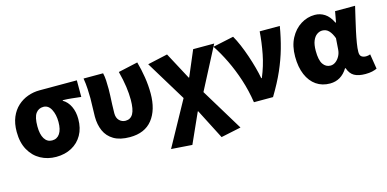

<svg xmlns="http://www.w3.org/2000/svg" viewBox="-74 -1000 3284 1631"><g transform="rotate(-15 1567.5 -184.0)"><path d="M311 14Q236 14 174.5 -19.5Q113 -53 76.5 -118.5Q40 -184 40 -278Q40 -352 63 -406.5Q86 -461 125.5 -497Q165 -533 215 -551Q265 -569 319 -569H647V-423Q601 -428 566 -432Q531 -436 487 -437V-432Q528 -408 551 -360Q574 -312 574 -249Q574 -168 540.5 -109Q507 -50 447.5 -18Q388 14 311 14ZM313 -130Q357 -130 381 -166Q405 -202 405 -268Q405 -333 381 -379Q357 -425 313 -425Q271 -425 246.5 -391.5Q222 -358 222 -278Q222 -207 246 -168.5Q270 -130 313 -130Z M959 14Q872 14 818 -18Q764 -50 739.5 -105.5Q715 -161 715 -231Q715 -272 717 -312Q719 -352 719 -392Q719 -426 716.5 -474Q714 -522 706 -569H878Q885 -540 887 -504Q889 -468 889 -427Q889 -405 887.5 -370Q886 -335 884 -294.5Q882 -254 882 -216Q882 -175 904.5 -152.5Q927 -130 959 -130Q1003 -130 1025 -168.5Q1047 -207 1047 -292Q1047 -345 1038.5 -406.5Q1030 -468 1010 -545L1182 -583Q1201 -515 1212.5 -443Q1224 -371 1224 -300Q1224 -155 1157 -70.5Q1090 14 959 14Z M1453 215 1269 202 1484 -189 1268 -544 1444 -583 1571 -345H1575L1670 -569H1855L1660 -194L1886 178L1710 215L1575 -48H1571Z M2052 0Q2036 -106 2004 -204Q1972 -302 1930 -388.5Q1888 -475 1842 -544L2025 -583Q2047 -545 2068.5 -494.5Q2090 -444 2109 -388Q2128 -332 2142.5 -278.5Q2157 -225 2165 -181H2170Q2210 -276 2229 -374.5Q2248 -473 2255 -569H2432Q2415 -468 2389.5 -378Q2364 -288 2324 -197Q2284 -106 2220 0Z M2719 14Q2650 14 2598.5 -21.5Q2547 -57 2518.5 -124Q2490 -191 2490 -283Q2490 -377 2525.5 -444Q2561 -511 2618.5 -547Q2676 -583 2742 -583Q2789 -583 2828.5 -557.5Q2868 -532 2896 -474H2901L2918 -569H3094Q3083 -521 3070 -466.5Q3057 -412 3045.5 -358.5Q3034 -305 3026.5 -259Q3019 -213 3019 -182Q3019 -152 3034.5 -141Q3050 -130 3074 -130Q3093 -130 3111 -137L3132 -6Q3116 2 3090.5 8Q3065 14 3030 14Q2969 14 2932.5 -6.5Q2896 -27 2879 -78H2874Q2818 14 2719 14ZM2762 -132Q2786 -132 2807 -147.5Q2828 -163 2842.5 -189.5Q2857 -216 2859 -248L2866 -345Q2850 -389 2827 -413.5Q2804 -438 2769 -438Q2745 -438 2722.5 -422.5Q2700 -407 2686 -373.5Q2672 -340 2672 -285Q2672 -204 2696.5 -168Q2721 -132 2762 -132Z"/></g></svg>

Font: Source Han Sans CN Heavy
Style: Regular
Weight: 900
Designer: Ryoko NISHIZUKA 西塚涼子 (kana, bopomofo & ideographs); Paul D. Hunt (Latin, Greek & Cyrillic); Sandoll Communications 산돌커뮤니
Foundry: Adobe
Version: Version 2.000;hotconv 1.0.107;makeotfexe 2.5.65593